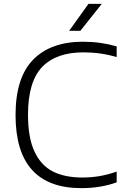

<svg xmlns="http://www.w3.org/2000/svg" viewBox="-20 -965 648 994"><path d="M60.5 -369Q60.5 -563 151.5 -656Q242.5 -749 410 -749Q457 -749 499.2 -743Q541.5 -737 584 -725V-669.5Q501.5 -694 412 -694Q270.5 -694 197.8 -617.8Q125 -541.5 125 -371Q125 -251.5 158.8 -179.8Q192.5 -108 254.2 -77Q316 -46 405.5 -46Q451.5 -46 493.5 -53Q535.5 -60 584 -76.5V-21Q501 9 401.5 9Q60.5 9 60.5 -369ZM338 -805.5 438 -945H507L396 -805.5Z"/></svg>

Font: Encode Sans Semi Expanded Light
Style: Regular
Weight: 300
Width: 6
Designer: Multiple Designers
Foundry: Impallari Type
Version: Version 2.000